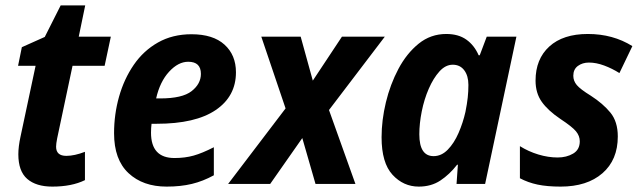

<svg xmlns="http://www.w3.org/2000/svg" viewBox="-20 -682 2372 712"><path d="M174 10Q114 10 81 -18.5Q48 -47 48 -110Q48 -138 56 -175L112 -438H47L61 -507L146 -545L205 -662H296L272 -546H391L368 -438H249L192 -169Q188 -149 188 -138Q188 -104 226 -104Q256 -104 295 -119V-14Q246 10 174 10Z M598 10Q510 10 456.5 -40Q403 -90 403 -188Q403 -258 421.5 -323.5Q440 -389 476 -441.5Q512 -494 566 -524.5Q620 -555 690 -555Q770 -555 812.5 -516.5Q855 -478 855 -414Q855 -325 780 -274Q705 -223 561 -223H542Q540 -207 540 -190Q540 -96 627 -96Q666 -96 698 -105Q730 -114 773 -136V-32Q733 -10 691.5 0Q650 10 598 10ZM574 -317Q656 -317 690.5 -344Q725 -371 725 -408Q725 -453 678 -453Q641 -453 607 -416Q573 -379 559 -317Z M826 0 1039 -280 949 -546H1095L1140 -383L1248 -546H1407L1200 -274L1298 0H1150L1101 -170L982 0Z M1533 10Q1476 10 1435.5 -34Q1395 -78 1395 -173Q1395 -236 1411 -302.5Q1427 -369 1457.5 -426.5Q1488 -484 1532.5 -520Q1577 -556 1635 -556Q1680 -556 1709.5 -535Q1739 -514 1755 -477H1759L1785 -546H1895L1779 0H1673L1678 -71H1675Q1647 -35 1613 -12.5Q1579 10 1533 10ZM1588 -103Q1617 -103 1640.5 -127Q1664 -151 1680.5 -189Q1697 -227 1706 -267Q1712 -297 1714.5 -320Q1717 -343 1717 -367Q1717 -401 1701.5 -421.5Q1686 -442 1659 -442Q1632 -442 1609.5 -417Q1587 -392 1570 -353Q1553 -314 1544 -269Q1535 -224 1535 -184Q1535 -103 1588 -103Z M2059 10Q2009 10 1973.5 2.5Q1938 -5 1908 -21V-140Q1940 -120 1976.5 -109Q2013 -98 2048 -98Q2081 -98 2105.5 -112.5Q2130 -127 2130 -158Q2130 -178 2116 -195Q2102 -212 2058 -241Q2012 -272 1989 -304.5Q1966 -337 1966 -383Q1966 -463 2017 -509.5Q2068 -556 2160 -556Q2253 -556 2325 -511L2277 -411Q2250 -428 2220.5 -439Q2191 -450 2164 -450Q2140 -450 2123 -437.5Q2106 -425 2106 -401Q2106 -382 2119 -366.5Q2132 -351 2171 -327Q2216 -298 2243.5 -264.5Q2271 -231 2271 -176Q2271 -89 2214 -39.5Q2157 10 2059 10Z"/></svg>

Font: Noto Sans SemiCondensed
Style: Bold Italic
Weight: 700
Width: 4
Italic angle: -12°
Designer: Monotype Design Team
Foundry: Monotype Imaging Inc.
Version: Version 2.013; ttfautohint (v1.8.4.7-5d5b)